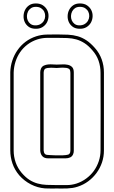

<svg xmlns="http://www.w3.org/2000/svg" viewBox="-20 -1074 657 1104"><path d="M39.1 -658.7Q40 -693.4 50.8 -725.8Q61.5 -758.3 80.6 -785.6Q99.6 -813 126.7 -833.5Q153.8 -854 188 -865.2Q217.3 -874.5 246.8 -875.2Q276.4 -876 306.6 -876Q341.8 -876 371.3 -874.5Q400.9 -873 427 -865.5Q453.1 -857.9 477.1 -842Q501 -826.2 525.9 -797.9Q551.8 -768.6 564.7 -732.7Q577.6 -696.8 577.6 -657.2V-208.5Q577.6 -173.3 566.7 -140.6Q555.7 -107.9 535.6 -80.3Q515.6 -52.7 487.8 -32Q460 -11.2 426.3 -0.5Q411.6 4.4 397 6.6Q382.3 8.8 367.2 9.5Q352.1 10.3 336.9 10Q321.8 9.8 306.6 9.8Q289.6 9.8 272.7 10Q255.9 10.3 238.8 9.3Q195.8 5.9 157.5 -13.9Q119.1 -33.7 90.8 -65.9Q64.5 -96.7 51.8 -133.5Q39.1 -170.4 39.1 -210ZM58.6 -208.5Q58.6 -172.9 70.3 -139.6Q82 -106.4 105.5 -79.1Q127.9 -53.2 150.1 -39.3Q172.4 -25.4 196.5 -18.8Q220.7 -12.2 247.8 -11Q274.9 -9.8 306.6 -9.8Q335.4 -9.8 363.8 -9.8Q392.1 -9.8 419.9 -18.6Q450.7 -28.8 476.3 -47.9Q502 -66.9 520 -92Q538.1 -117.2 548.1 -147.5Q558.1 -177.7 558.1 -210Q559.1 -432.6 558.1 -654.8Q558.1 -691.4 546.9 -724.4Q535.6 -757.3 511.2 -784.7Q488.3 -811.5 465.8 -825.9Q443.4 -840.3 419.2 -847.2Q395 -854 367.4 -855.2Q339.8 -856.4 306.6 -856.4Q277.8 -856.4 250 -856.2Q222.2 -856 194.3 -847.2Q163.1 -836.9 138.2 -818.1Q113.3 -799.3 95.9 -774.2Q78.6 -749 69.1 -719.2Q59.6 -689.5 58.6 -657.2ZM211.4 -658.7Q211.4 -669.9 215.8 -679.7Q221.2 -691.9 232.4 -697Q243.7 -702.1 256.8 -703.4Q270 -704.6 283 -703.6Q295.9 -702.6 305.7 -702.6Q320.3 -702.6 337.6 -703.6Q355 -704.6 369.9 -701.4Q384.8 -698.2 394.5 -688.5Q404.3 -678.7 404.3 -657.2V-208.5Q404.3 -203.1 403.6 -197.8Q402.8 -192.4 400.4 -187Q395 -174.3 383.3 -168.9Q371.6 -163.6 357.9 -163.6H255.9Q235.4 -163.6 224.1 -175.3Q212.9 -187 211.4 -207ZM231 -208.5Q231.9 -196.3 237.5 -189.7Q243.2 -183.1 255.9 -183.1Q256.8 -183.1 270.5 -182.1Q284.2 -181.2 302.7 -180.7Q321.3 -180.2 340.8 -180.9Q360.4 -181.6 373 -185.1L378.9 -189.5Q382.8 -193.8 383.8 -199.2Q384.8 -204.6 384.8 -210Q385.3 -432.6 384.8 -655.3Q384.8 -662.1 383.5 -667Q382.3 -671.9 378.4 -677.2Q371.6 -682.1 361.3 -683.6Q351.1 -685.1 340.6 -685.1Q330.1 -685.1 320.6 -684.1Q311 -683.1 305.7 -683.1Q301.8 -683.1 293 -683.8Q284.2 -684.6 273.7 -684.6Q263.2 -684.6 253.2 -683.1Q243.2 -681.6 237.3 -677.2Q231 -668 231 -657.2ZM186 -1054.2Q210.9 -1054.2 227.3 -1043Q243.7 -1031.7 251.7 -1015.4Q259.8 -999 259 -979.7Q258.3 -960.4 249.5 -944.3Q240.7 -928.2 223.4 -917.7Q206.1 -907.2 180.7 -908.7Q158.2 -909.7 143.6 -920.9Q128.9 -932.1 121.8 -948.2Q114.7 -964.4 115.5 -982.9Q116.2 -1001.5 124.3 -1017.3Q132.3 -1033.2 147.7 -1043.7Q163.1 -1054.2 186 -1054.2ZM439.5 -1054.2Q464.4 -1054.2 480.7 -1043Q497.1 -1031.7 505.1 -1015.4Q513.2 -999 512.5 -979.7Q511.7 -960.4 502.9 -944.3Q494.1 -928.2 476.8 -917.7Q459.5 -907.2 434.1 -908.7Q411.6 -909.7 397 -920.9Q382.3 -932.1 375.2 -948.2Q368.2 -964.4 368.9 -982.9Q369.6 -1001.5 377.7 -1017.3Q385.7 -1033.2 401.1 -1043.7Q416.5 -1054.2 439.5 -1054.2ZM186 -1034.7Q169.4 -1034.7 158 -1026.9Q146.5 -1019 140.9 -1007.3Q135.3 -995.6 134.8 -982.2Q134.3 -968.8 139.4 -956.8Q144.5 -944.8 155 -936.8Q165.5 -928.7 181.2 -928.2Q199.7 -927.7 212.6 -935.3Q225.6 -942.9 232.4 -954.8Q239.3 -966.8 239.7 -980.7Q240.2 -994.6 234.4 -1006.6Q228.5 -1018.6 216.6 -1026.6Q204.6 -1034.7 186 -1034.7ZM439.5 -1034.7Q422.4 -1034.7 411.1 -1026.9Q399.9 -1019 394.3 -1007.3Q388.7 -995.6 388.2 -982.2Q387.7 -968.8 392.8 -956.8Q397.9 -944.8 408.4 -936.8Q418.9 -928.7 434.6 -928.2Q453.1 -927.7 466.1 -935.3Q479 -942.9 485.8 -954.8Q492.7 -966.8 493.2 -980.7Q493.7 -994.6 487.8 -1006.6Q481.9 -1018.6 470 -1026.6Q458 -1034.7 439.5 -1034.7Z"/></svg>

Font: Preussische VI 9 Linie
Style: Regular
Weight: 400
Designer: Peter Wiegel
Foundry: Peter Wiegel
Version: Version 1.000 2009 initial release